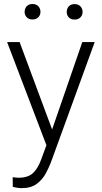

<svg xmlns="http://www.w3.org/2000/svg" viewBox="-20 -742 516 975"><path d="M79.6 -528.3 244.6 -84.5 397.9 -528.3H460.9L237.8 84.5Q228.5 108.4 212.4 138.7Q196.3 168.9 167.2 191.2Q138.2 213.4 89.8 213.4Q80.6 213.4 65.9 211.2Q51.3 209 44.9 206.5L44.4 157.7Q49.8 158.7 60.1 159.7Q70.3 160.6 74.2 160.6Q122.1 160.6 147.7 136.7Q173.3 112.8 189.9 65.4L215.8 -4.4L16.1 -528.3ZM105 -681.6Q105 -698.7 115.7 -710.2Q126.5 -721.7 145 -721.7Q163.6 -721.7 174.6 -710.2Q185.5 -698.7 185.5 -681.6Q185.5 -665.5 174.6 -654.3Q163.6 -643.1 145 -643.1Q126.5 -643.1 115.7 -654.3Q105 -665.5 105 -681.6ZM318.8 -681.2Q318.8 -698.2 329.3 -709.7Q339.8 -721.2 358.9 -721.2Q377.4 -721.2 388.4 -709.7Q399.4 -698.2 399.4 -681.2Q399.4 -665 388.4 -653.8Q377.4 -642.6 358.9 -642.6Q339.8 -642.6 329.3 -653.8Q318.8 -665 318.8 -681.2Z"/></svg>

Font: Vazirmatn RD UI FD ExtraLight
Style: Regular
Weight: 200
Designer: Saber Rastikerdar
Foundry: Saber Rastikerdar
Version: Version 33.003